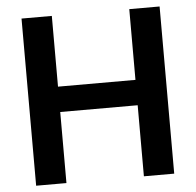

<svg xmlns="http://www.w3.org/2000/svg" viewBox="-52 -780 848 832"><g transform="rotate(-5 372.0 -363.5)"><path d="M71.8 0V-727.1H203.6V-419.4H540.5V-727.1H672.4V0H540.5V-309.1H203.6V0Z"/></g></svg>

Font: Interop SemBd
Style: Regular
Weight: 600
Designer: Rasmus Andersson, Google, Jang Haemin
Foundry: jhaemin
Version: Version 1.007